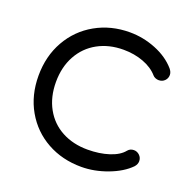

<svg xmlns="http://www.w3.org/2000/svg" viewBox="-142 -954 1105 1108"><g transform="rotate(20 410.5 -400.0)"><path d="M725 -182Q745 -182 760 -167.5Q775 -153 775 -132Q775 -113 760 -96Q713 -48 632 -17.5Q551 13 471 13Q354 13 260.5 -39Q167 -91 113.5 -184.5Q60 -278 60 -398Q60 -518 113.5 -612.5Q167 -707 261 -760Q355 -813 471 -813Q553 -813 630.5 -782Q708 -751 756 -696Q771 -678 771 -660Q771 -639 756.5 -624.5Q742 -610 720 -610Q710 -610 700 -614Q690 -618 684 -625Q650 -664 593.5 -685Q537 -706 471 -706Q382 -706 313 -668Q244 -630 205.5 -560Q167 -490 167 -398Q167 -306 205.5 -236.5Q244 -167 313 -130Q382 -93 471 -93Q544 -93 602.5 -112Q661 -131 688 -165Q702 -182 725 -182Z"/></g></svg>

Font: Tsukimi Rounded SemiBold
Style: Regular
Weight: 600
Designer: Takashi Funayama
Foundry: Takashi Funayama
Version: Version 1.032; ttfautohint (v1.8.3)